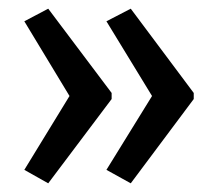

<svg xmlns="http://www.w3.org/2000/svg" viewBox="-20 -485 500 442"><path d="M426 -257V-271L281 -465L225 -436L330 -264L225 -94L281 -63ZM237 -257V-271L91 -465L36 -436L140 -264L36 -94L91 -63Z"/></svg>

Font: Noto Sans UI Condensed
Style: Regular
Weight: 400
Width: 3
Designer: Monotype Design Team
Foundry: Monotype Imaging Inc.
Version: Version 1.901